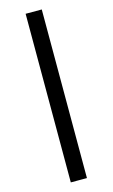

<svg xmlns="http://www.w3.org/2000/svg" viewBox="-171 -1013 769 1310"><g transform="rotate(-15 213.0 -358.5)"><path d="M270 237V-954H156V237Z"/></g></svg>

Font: Be Vietnam Pro SemiBold
Style: Regular
Weight: 600
Designer: Lam Bao, Tony Le, Vietanh Nguyen
Foundry: Yellow Type Foundry
Version: Version 1.002